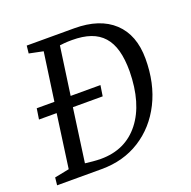

<svg xmlns="http://www.w3.org/2000/svg" viewBox="-117 -763 872 878"><g transform="rotate(-20 319.0 -324.0)"><path d="M19 -37 90 -51 126 -311H40L48 -363H134L167 -597L99 -611L103 -648H334Q458 -648 525.5 -585Q593 -522 593 -406Q593 -286 547 -194.5Q501 -103 419.5 -51.5Q338 0 232 0H15ZM169 -51Q184 -49 206 -47Q228 -45 245 -45Q365 -45 434 -133Q503 -221 505 -377Q505 -436 493.5 -478Q482 -520 457.5 -547.5Q433 -575 395.5 -588Q358 -601 306 -601Q284 -601 267.5 -599.5Q251 -598 246 -597L213 -363H358L350 -311H205Z"/></g></svg>

Font: Faustina VF Beta
Style: Italic
Weight: 400
Italic angle: -8°
Designer: Alfonso Garcia
Foundry: Omnibus-Type
Version: Version 1.006